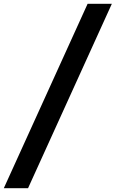

<svg xmlns="http://www.w3.org/2000/svg" viewBox="-53 -843 606 1006"><path d="M94 143H-33L406 -823H533Z"/></svg>

Font: Iosevka Term Curly XBd Obl
Style: Regular
Weight: 800
Italic angle: -9°
Designer: Belleve Invis
Foundry: Belleve Invis
Version: Version 32.3.0